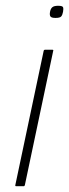

<svg xmlns="http://www.w3.org/2000/svg" viewBox="-20 -644 239 664"><path d="M198 -603Q196 -592 191.5 -587Q187 -582 172 -582Q158 -582 154.5 -587Q151 -592 153 -603Q155 -614 161 -619Q167 -624 181 -624Q196 -624 198 -619Q200 -614 198 -603ZM66 -4Q65 0 62 0H36Q32 0 33 -4L131 -468Q132 -472 136 -472H162Q163 -472 164 -471Q165 -470 164 -468Z"/></svg>

Font: Glory Thin
Style: Italic
Weight: 100
Italic angle: -12°
Designer: Robert Leuschke
Foundry: Robert Leuschke
Version: Version 1.011